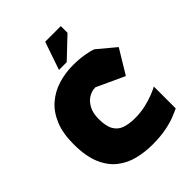

<svg xmlns="http://www.w3.org/2000/svg" viewBox="-264 -1092 1242 1242"><g transform="rotate(-45 357.5 -471.0)"><path d="M394 10Q325 10 260.5 -6Q196 -22 145 -62Q94 -102 64 -173Q34 -244 34 -354Q34 -453 63 -522.5Q92 -592 142 -635Q192 -678 257 -698Q322 -718 394 -718Q445 -718 493.5 -710Q542 -702 564 -692L685 -591L585 -426L394 -514Q360 -514 330.5 -495.5Q301 -477 282.5 -441.5Q264 -406 264 -354Q264 -288 284.5 -252.5Q305 -217 343.5 -204Q382 -191 435 -191Q486 -191 531.5 -201.5Q577 -212 612 -226Q647 -240 665 -250V-50Q645 -40 608.5 -25.5Q572 -11 518.5 -0.5Q465 10 394 10ZM307 -760 373 -952H516V-891L378 -760Z"/></g></svg>

Font: Rowdies
Style: Bold
Weight: 700
Designer: Jaikishan Patel
Version: Version 1.000; ttfautohint (v1.8.3)